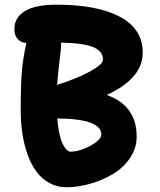

<svg xmlns="http://www.w3.org/2000/svg" viewBox="-20 -787 678 815"><path d="M262.2 7.8Q222.7 7.8 189.9 -10Q157.2 -27.8 134.8 -58.3Q112.3 -88.9 97.2 -130.9Q82 -172.9 75 -220.5Q67.9 -268.1 67.9 -320.8Q67.9 -422.9 72.5 -480.2Q77.1 -537.6 91.8 -604Q67.4 -606.9 54.2 -622.3Q41 -637.7 41 -663.1Q41 -712.9 85.7 -740Q130.4 -767.1 219.2 -767.1Q393.1 -767.1 489.5 -715.6Q585.9 -664.1 585.9 -563Q585.9 -454.6 433.1 -383.8Q560.1 -338.9 560.1 -207Q560.1 -157.2 531.2 -115.2Q502.4 -73.2 457.5 -47.1Q412.6 -21 361.3 -6.6Q310.1 7.8 262.2 7.8ZM238.8 -582Q223.6 -453.6 222.2 -426.8Q266.6 -440.4 308.6 -458Q350.6 -475.6 383.8 -496.8Q417 -518.1 417 -534.2Q417 -570.3 374.5 -587.4Q332 -604.5 238.8 -606Q240.2 -593.8 238.8 -582ZM410.2 -215.8Q410.2 -282.7 223.1 -284.2Q228.5 -214.8 244.9 -179Q261.2 -143.1 280.8 -143.1Q303.7 -143.1 334.5 -154.8Q365.2 -166.5 387.7 -183.8Q410.2 -201.2 410.2 -215.8Z"/></svg>

Font: Shantell Sans Irregular Bouncy
Style: Bold
Weight: 700
Designer: Stephen Nixon, Anya Danilova, Shantell Martin
Foundry: Arrow Type
Version: Version 1.006;[9816181b4]